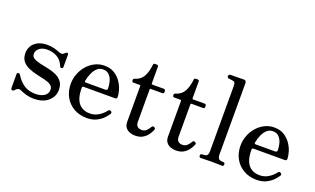

<svg xmlns="http://www.w3.org/2000/svg" viewBox="-79 -1144 2583 1575"><g transform="rotate(20 1213.0 -357.0)"><path d="M264 12Q231 12 200.5 3.5Q170 -5 147 -16Q125 -26 111 -16Q107 -13 102 -8Q97 -3 93 1Q84 10 74.5 6.5Q65 3 65 -10V-129Q65 -141 75.5 -143Q86 -145 92 -136Q126 -81 167.5 -55.5Q209 -30 266 -30Q310 -30 340.5 -49Q371 -68 371 -104Q371 -131 349.5 -145Q328 -159 294 -167Q260 -175 222.5 -183.5Q185 -192 151 -206.5Q117 -221 95.5 -247.5Q74 -274 74 -319Q74 -350 89.5 -378Q105 -406 138.5 -424Q172 -442 224 -442Q255 -442 281.5 -435Q308 -428 330 -419Q357 -409 366 -416Q370 -419 375.5 -423.5Q381 -428 385 -432Q393 -438 400 -436Q407 -434 407 -422V-317Q407 -305 396 -302.5Q385 -300 381 -310Q359 -364 319.5 -384.5Q280 -405 238 -405Q190 -405 165.5 -383.5Q141 -362 141 -336Q141 -311 162.5 -298Q184 -285 217.5 -277.5Q251 -270 288.5 -262.5Q326 -255 359.5 -240.5Q393 -226 414.5 -199Q436 -172 436 -125Q436 -68 390.5 -28Q345 12 264 12Z M728 12Q663 12 613.5 -17Q564 -46 537 -95.5Q510 -145 510 -208Q510 -252 525.5 -293.5Q541 -335 569.5 -368.5Q598 -402 637 -422Q676 -442 722 -442Q771 -442 806 -421Q841 -400 864 -367.5Q887 -335 898 -299.5Q909 -264 909 -235Q909 -220 891 -220H622Q612 -220 609 -217Q606 -214 606 -206Q606 -140 624 -102Q642 -64 672 -48Q702 -32 737 -32Q773 -32 800 -45Q827 -58 845 -75Q863 -92 873 -105Q883 -119 897 -109Q910 -101 902 -87Q892 -70 869.5 -46.5Q847 -23 812 -5.5Q777 12 728 12ZM625 -259H792Q811 -259 811 -276Q811 -304 803 -335Q795 -366 775 -387.5Q755 -409 720 -409Q690 -409 668.5 -389Q647 -369 633.5 -338Q620 -307 613 -272Q610 -259 625 -259Z M1149 12Q1127 12 1104.5 4Q1082 -4 1067 -22.5Q1052 -41 1052 -74V-384Q1052 -392 1044 -392H991Q977 -392 977 -406V-412Q977 -423 991 -426Q1038 -440 1060.5 -479.5Q1083 -519 1090 -583Q1090 -597 1104 -597H1119Q1134 -597 1134 -583V-438Q1134 -430 1142 -430H1242Q1248 -430 1252 -425.5Q1256 -421 1256 -416V-406Q1256 -392 1242 -392H1142Q1134 -392 1134 -384V-104Q1134 -50 1186 -50Q1210 -50 1227 -66.5Q1244 -83 1254 -102Q1259 -110 1265 -110Q1271 -110 1278 -106Q1290 -99 1283 -84Q1274 -62 1257.5 -40Q1241 -18 1215 -3Q1189 12 1149 12Z M1505 12Q1483 12 1460.5 4Q1438 -4 1423 -22.5Q1408 -41 1408 -74V-384Q1408 -392 1400 -392H1347Q1333 -392 1333 -406V-412Q1333 -423 1347 -426Q1394 -440 1416.5 -479.5Q1439 -519 1446 -583Q1446 -597 1460 -597H1475Q1490 -597 1490 -583V-438Q1490 -430 1498 -430H1598Q1604 -430 1608 -425.5Q1612 -421 1612 -416V-406Q1612 -392 1598 -392H1498Q1490 -392 1490 -384V-104Q1490 -50 1542 -50Q1566 -50 1583 -66.5Q1600 -83 1610 -102Q1615 -110 1621 -110Q1627 -110 1634 -106Q1646 -99 1639 -84Q1630 -62 1613.5 -40Q1597 -18 1571 -3Q1545 12 1505 12Z M1720 0Q1706 0 1706 -16Q1706 -32 1720 -32Q1755 -32 1764 -43Q1773 -54 1773 -82V-643Q1773 -668 1768 -676.5Q1763 -685 1750 -686Q1743 -688 1731 -689Q1719 -690 1713 -691Q1700 -694 1700 -708Q1700 -714 1704 -719Q1708 -724 1714 -724Q1717 -724 1733.5 -724.5Q1750 -725 1771 -725Q1792 -725 1809.5 -725.5Q1827 -726 1832 -726Q1855 -726 1855 -702V-84Q1855 -55 1864.5 -43.5Q1874 -32 1906 -32Q1920 -32 1920 -16Q1920 0 1906 0Q1896 0 1866.5 -1Q1837 -2 1814 -2Q1790 -2 1760.5 -1Q1731 0 1720 0Z M2210 12Q2145 12 2095.5 -17Q2046 -46 2019 -95.5Q1992 -145 1992 -208Q1992 -252 2007.5 -293.5Q2023 -335 2051.5 -368.5Q2080 -402 2119 -422Q2158 -442 2204 -442Q2253 -442 2288 -421Q2323 -400 2346 -367.5Q2369 -335 2380 -299.5Q2391 -264 2391 -235Q2391 -220 2373 -220H2104Q2094 -220 2091 -217Q2088 -214 2088 -206Q2088 -140 2106 -102Q2124 -64 2154 -48Q2184 -32 2219 -32Q2255 -32 2282 -45Q2309 -58 2327 -75Q2345 -92 2355 -105Q2365 -119 2379 -109Q2392 -101 2384 -87Q2374 -70 2351.5 -46.5Q2329 -23 2294 -5.5Q2259 12 2210 12ZM2107 -259H2274Q2293 -259 2293 -276Q2293 -304 2285 -335Q2277 -366 2257 -387.5Q2237 -409 2202 -409Q2172 -409 2150.5 -389Q2129 -369 2115.5 -338Q2102 -307 2095 -272Q2092 -259 2107 -259Z"/></g></svg>

Font: TsukuhouMincho
Style: Regular
Weight: 400
Designer: Iose
Foundry: Typographish
Version: Version 1.001; ttfautohint (v1.8.3)